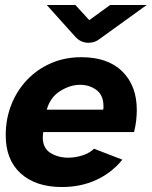

<svg xmlns="http://www.w3.org/2000/svg" viewBox="-20 -740 610 772"><path d="M229 12Q124 12 63.5 -42.5Q3 -97 3 -196Q3 -262 25.5 -319Q48 -376 89 -419Q130 -462 185.5 -486Q241 -510 307 -510Q414 -510 472 -452.5Q530 -395 530 -298Q530 -277 527.5 -255Q525 -233 519 -209H154Q153 -203 152.5 -198Q152 -193 152 -188Q152 -144 183 -125Q214 -106 254 -106Q284 -106 312.5 -115.5Q341 -125 358 -142L472 -98Q429 -45 367 -16.5Q305 12 229 12ZM168 -299H395Q396 -303 396 -306Q396 -309 396 -313Q396 -357 368 -378Q340 -399 302 -399Q262 -399 222 -374Q182 -349 168 -299ZM336 -568Q304 -568 282 -593L168 -720H283L339 -659L423 -720H570L380 -583Q361 -568 336 -568Z"/></svg>

Font: Atkinson Hyperlegible
Style: Bold Italic
Weight: 700
Italic angle: -12°
Designer: Elliott Scott, Megan Eiswerth, Linus Boman, Theodore Petrosky
Foundry: Braille Institute
Version: Version 1.006; ttfautohint (v1.8.3)